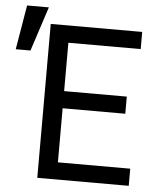

<svg xmlns="http://www.w3.org/2000/svg" viewBox="-89 -822 743 870"><g transform="rotate(5 282.5 -387.0)"><path d="M113 0H529V-78H200V-324H485V-402H200V-622H529V-700H113ZM98 -774H-1L-35 -572H32Z"/></g></svg>

Font: CommitMono
Style: 400Regular
Weight: 400
Monospace: yes
Designer: Eigil Nikolajsen
Foundry: Eigil Nikolajsen
Version: Version 1.143